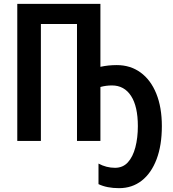

<svg xmlns="http://www.w3.org/2000/svg" viewBox="-20 -734 899 1000"><path d="M503 -714V-386Q544 -395 588 -395Q659 -395 712 -356.5Q765 -318 794 -246.5Q823 -175 823 -77Q823 23 795.5 95.5Q768 168 718 207Q668 246 600 246Q537 246 493 225V118Q534 140 579 140Q620 140 646 111.5Q672 83 685 33.5Q698 -16 698 -77Q698 -180 662.5 -234.5Q627 -289 563 -289Q532 -289 503 -281V0H381V-609H193V0H70V-714Z"/></svg>

Font: Noto Sans Disp Cond SemBd
Style: Regular
Weight: 600
Width: 3
Designer: Monotype Design Team
Foundry: Monotype Imaging Inc.
Version: Version 2.000;GOOG;noto-source:20170915:90ef993387c0; ttfaut